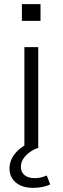

<svg xmlns="http://www.w3.org/2000/svg" viewBox="-20 -717 303 929"><path d="M98 0V-489H165V0ZM86 -616V-697H176V-616ZM140 192Q88 192 57 166.5Q26 141 26 98Q26 58 54.5 24Q83 -10 135 -31L160 0Q139 8 121 21.5Q103 35 92 52.5Q81 70 81 90Q81 117 99.5 131Q118 145 147 145Q161 145 176 142Q191 139 206 132L223 175Q208 183 186.5 187.5Q165 192 140 192Z"/></svg>

Font: Nunito Sans 10pt SemiExpanded Light
Style: Regular
Weight: 300
Width: 6
Designer: Vernon Adams
Foundry: Vernon Adams
Version: Version 3.101;gftools[0.9.27]